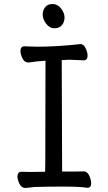

<svg xmlns="http://www.w3.org/2000/svg" viewBox="-20 -926 540 958"><path d="M284.5 -884Q302 -862 302 -839Q302 -816 289 -800.5Q276 -785 251.5 -785Q227 -785 210 -808Q193 -831 193 -853Q193 -875 205.5 -890.5Q218 -906 242.5 -906Q267 -906 284.5 -884ZM67 -45Q67 -69 88 -69L128 -68L205 -69L206 -107L207 -623Q157 -620 123 -614H122Q102 -614 92 -635Q82 -656 82 -671Q82 -695 103 -695Q110 -695 128.5 -694Q147 -693 167 -693Q264 -693 381 -706Q398 -706 407.5 -685Q417 -664 417 -649Q417 -625 397 -625Q340 -628 325 -628L288 -626L290 -70Q384 -70 397 -71Q416 -71 426 -48Q435 -27 435 -12Q435 11 416 11H415Q380 5 294.5 5Q209 5 153 7Q108 12 107 12Q87 12 77 -9Q67 -30 67 -45Z"/></svg>

Font: Moon Stars Kai HW
Style: Bold
Weight: 700
Designer: GuiWonder
Version: Version 1.101